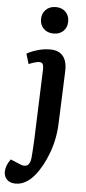

<svg xmlns="http://www.w3.org/2000/svg" viewBox="-124 -798 478 1062"><g transform="rotate(5 115.0 -267.0)"><path d="M65.9 -689Q65.9 -721.7 86.9 -742.4Q107.9 -763.2 142.1 -763.2Q175.8 -763.2 196.3 -742.7Q216.8 -722.2 216.8 -689.9Q216.8 -657.2 196.3 -636.7Q175.8 -616.2 142.1 -616.2Q107.9 -616.2 86.9 -636.5Q65.9 -656.7 65.9 -689ZM212.9 -122.1Q210 -37.6 180.9 41Q151.9 119.6 108.9 171.9Q61.5 229 4.9 229Q-26.9 229 -43.5 211.9Q-60.1 194.8 -60.1 168.9Q-60.1 134.8 -33.2 98.1L17.1 119.1Q42.5 131.3 59.1 123Q75.7 114.7 80.1 82Q83 55.7 86.9 -22.9L101.1 -411.1Q102.1 -432.1 96.9 -442.1Q91.8 -452.1 78.1 -452.1Q72.3 -452.1 66.2 -451.2Q60.1 -450.2 53 -448Q45.9 -445.8 41.3 -444.3Q36.6 -442.9 29.1 -439.9Q21.5 -437 19 -436L2 -492.2Q23.9 -505.4 59.6 -516.1Q95.2 -526.9 131.8 -526.9Q180.2 -526.9 203.9 -496.6Q227.5 -466.3 224.1 -408.2Z"/></g></svg>

Font: Literata Book
Style: Bold Italic
Weight: 700
Italic angle: -3°
Designer: Latin by Veronika Burian and Jose Scaglione. Greek by Irene Vlachou. Cyrillic by Vera Evstafieva
Foundry: TypeTogether
Version: Version 1.003;PS 001.003;hotconv 1.0.88;makeotf.lib2.5.64775